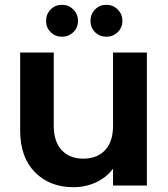

<svg xmlns="http://www.w3.org/2000/svg" viewBox="-20 -773 701 800"><path d="M592 -554V0H451V-70Q424 -34 380.5 -13.5Q337 7 286 7Q187 7 125.5 -55.5Q64 -118 64 -229V-554H204V-249Q204 -183 237 -147.5Q270 -112 327 -112Q385 -112 418 -147.5Q451 -183 451 -249V-554ZM285.5 -639Q266 -620 238 -620Q210 -620 191 -639Q172 -658 172 -686Q172 -714 191 -733.5Q210 -753 238 -753Q266 -753 285.5 -733.5Q305 -714 305 -686Q305 -658 285.5 -639ZM470.5 -639Q451 -620 423 -620Q395 -620 376 -639Q357 -658 357 -686Q357 -714 376 -733.5Q395 -753 423 -753Q451 -753 470.5 -733.5Q490 -714 490 -686Q490 -658 470.5 -639Z"/></svg>

Font: SVN-Poppins SemiBold
Style: Regular
Weight: 600
Designer: Ninad Kale (Devanagari), Jonny Pinhorn (Latin)
Foundry: Indian Type Foundry
Version: Version 3.002 2017